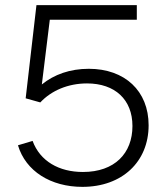

<svg xmlns="http://www.w3.org/2000/svg" viewBox="-20 -720 639 748"><path d="M301 8C456 8 559 -90 559 -232C559 -366 466 -452 326 -452C253 -452 191 -430 143 -391L174 -643H513V-700H122L80 -337L137 -321C180 -367 245 -395 319 -395C428 -395 496 -332 496 -229C496 -123 427 -50 303 -50C210 -50 136 -92 107 -171L50 -154C80 -53 178 8 301 8Z"/></svg>

Font: Fixel Display Light
Style: Regular
Weight: 300
Designer: AlfaBravo + MacPaw
Foundry: Kyrylo Tkachov, Marchela Mozhyna, Serhii Makarenko, Maria Weinstein, Zakhar Kryvoshyya
Version: Version 1.211